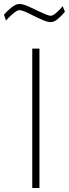

<svg xmlns="http://www.w3.org/2000/svg" viewBox="-70 -944 346 964"><path d="M92 0V-700H128V0ZM186 -833Q169 -833 144.5 -843.5Q120 -854 96 -866Q75 -877 56.5 -885Q38 -893 27 -893Q16 -893 -4.5 -875.5Q-25 -858 -40 -841L-50 -870Q-36 -887 -13.5 -905.5Q9 -924 27 -924Q44 -924 68.5 -913.5Q93 -903 117 -891Q138 -881 156.5 -873Q175 -865 186 -865Q196 -865 214 -881Q232 -897 245 -913L256 -885Q243 -869 223 -851Q203 -833 186 -833Z"/></svg>

Font: TitilliumWeb ExtraLight
Style: Regular
Weight: 400
Designer: Mohamed Gaber, Accademia di Belle Arti di Urbino and others
Foundry: Kief Type Foundry, Accademia di Belle Arti di Urbino and others
Version: Version 3.000; ttfautohint (v1.8.2)